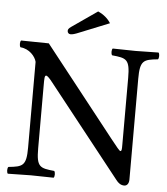

<svg xmlns="http://www.w3.org/2000/svg" viewBox="-57 -871 812 931"><g transform="rotate(5 349.5 -405.0)"><path d="M556 -512V-185C556 -166 556 -155 549 -155C545 -155 530 -173 501 -210L158 -645L23 -647C17 -641 17 -620 23 -614C66 -611 96 -576 102 -550V-133C102 -44 85 -38 15 -31C9 -25 9 -4 15 2C58 1 103 0 127 0C150 0 196 1 238 2C244 -4 244 -25 238 -31C168 -38 151 -42 151 -133V-439C151 -473 151 -488 159 -488C165 -488 176 -477 193 -455L542 -14C553 1 566 10 582 10C596 10 605 -2 605 -21V-512C605 -601 622 -607 692 -614C698 -620 698 -641 692 -647C651 -646 604 -645 580 -645C559 -645 513 -646 469 -647C463 -641 463 -620 469 -614C539 -607 556 -603 556 -512ZM383 -820 259 -734C246 -725 244 -720 244 -713C244 -705 250 -698 259 -698C268 -698 280 -701 301 -710L445 -768C432 -789 412 -807 383 -820Z"/></g></svg>

Font: Libertinus Math
Style: Regular
Weight: 400
Designer: Philipp H. Poll, Khaled Hosny
Foundry: Caleb Maclennan
Version: Version 7.050;RELEASE